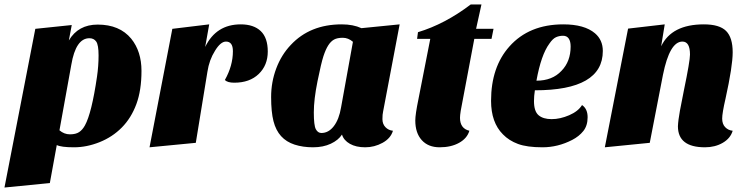

<svg xmlns="http://www.w3.org/2000/svg" viewBox="-62 -639 3361 859"><path d="M192 10 161 180 -42 200 96 -510 259 -527 246 -458Q288 -529 375 -529Q473 -529 525 -466Q571 -409 571 -322Q571 -235 548 -173Q525 -111 483 -68.5Q441 -26 383.5 -3Q326 20 269 20Q212 20 192 10ZM204 -56Q225 -38 251 -38Q277 -38 292 -48Q307 -58 318 -78Q348 -132 372 -296Q379 -344 379 -391Q379 -438 368.5 -453Q358 -468 338 -468Q277 -468 257 -349Z M944 -281Q980 -345 980 -410Q980 -453 949 -453Q925 -453 900 -412Q874 -371 866 -318L814 0L607 20L709 -510L874 -530L856 -429Q905 -530 1015 -530Q1073 -530 1104.5 -500Q1136 -470 1136 -408.5Q1136 -347 1095.5 -308Q1055 -269 986 -269Q956 -269 944 -281Z M1239 -438Q1325 -530 1467 -530Q1518 -530 1555 -513L1726 -530L1652 -140Q1649 -128 1649 -106Q1649 -84 1662.5 -70Q1676 -56 1696 -54Q1686 -20 1649.5 0Q1613 20 1572 20Q1531 20 1503.5 4.5Q1476 -11 1468 -37Q1452 -12 1418 4Q1384 20 1338.5 20Q1293 20 1256 8Q1219 -4 1195.5 -30Q1172 -56 1161.5 -97Q1151 -138 1151 -205Q1151 -272 1174 -333Q1197 -394 1239 -438ZM1376 -44Q1408 -44 1431.5 -74.5Q1455 -105 1464 -159L1517 -452Q1496 -470 1471.5 -470Q1447 -470 1432.5 -462Q1418 -454 1406.5 -436Q1395 -418 1385 -387.5Q1375 -357 1358.5 -275.5Q1342 -194 1342 -136Q1342 -78 1351 -61Q1360 -44 1376 -44Z M1796 -100Q1796 -127 1810 -195L1863 -465H1804L1808 -495Q1928 -531 2044 -619H2092L2068 -510H2146L2137 -465H2060L2009 -195Q1996 -133 1996 -112Q1996 -64 2038 -54Q2028 -20 1992 0Q1956 20 1905 20Q1854 20 1825 -12Q1796 -44 1796 -100Z M2542 -169Q2567 -152 2567 -114.5Q2567 -77 2548 -53Q2529 -29 2498 -13Q2434 20 2365 20Q2296 20 2255.5 5Q2215 -10 2188 -38Q2135 -91 2135 -188Q2135 -339 2217 -431Q2305 -530 2458 -530Q2553 -530 2600 -490Q2635 -460 2635 -411Q2635 -235 2331 -235Q2327 -209 2327 -187Q2327 -141 2347.5 -123.5Q2368 -106 2406 -106Q2444 -106 2484.5 -123.5Q2525 -141 2542 -169ZM2338 -278Q2409 -278 2450 -322Q2491 -364 2491 -431Q2491 -454 2482.5 -466.5Q2474 -479 2457 -479Q2440 -479 2425.5 -472.5Q2411 -466 2396 -444Q2359 -394 2338 -278Z M3092 20Q2971 20 2971 -74Q2972 -100 2980 -144L2998 -236Q3025 -366 3025 -395Q3025 -453 2991 -453Q2934 -453 2904 -304L2845 0L2644 20L2748 -511L2912 -530L2896 -432Q2943 -530 3087 -530Q3157 -530 3186.5 -500.5Q3216 -471 3216 -405Q3216 -343 3184 -198Q3169 -133 3169 -108.5Q3169 -84 3182.5 -70Q3196 -56 3216 -54Q3206 -20 3171.5 0Q3137 20 3092 20Z"/></svg>

Font: Sansita One
Style: Regular
Weight: 400
Designer: Pablo Cosgaya
Foundry: Omnibus-Type
Version: Version 1.001